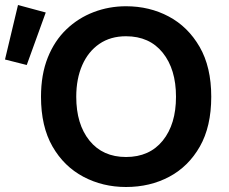

<svg xmlns="http://www.w3.org/2000/svg" viewBox="-28 -734 917 768"><path d="M476 14Q383 14 305.5 -27Q228 -68 182 -148Q136 -228 136 -347Q136 -436 163 -503.5Q190 -571 237.5 -616.5Q285 -662 346.5 -685.5Q408 -709 476 -709Q570 -709 647 -668Q724 -627 770.5 -546.5Q817 -466 817 -347Q817 -228 771.5 -148Q726 -68 649 -27Q572 14 476 14ZM476 -106Q570 -106 623 -171.5Q676 -237 676 -347Q676 -457 623 -523Q570 -589 476 -589Q414 -589 369.5 -558.5Q325 -528 301 -473.5Q277 -419 277 -347Q277 -237 330 -171.5Q383 -106 476 -106ZM79 -474 -8 -496 44 -714 155 -684Z"/></svg>

Font: Ubuntu Sans
Style: Bold
Weight: 700
Designer: Dalton Maag Ltd
Foundry: Dalton Maag Ltd
Version: Version 1.006; ttfautohint (v1.8.4.7-5d5b)